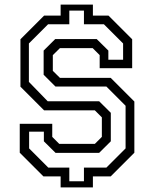

<svg xmlns="http://www.w3.org/2000/svg" viewBox="-20 -768 681 836"><path d="M244 48V0H169L66 -103V-229H207.5V-172L238 -141.5H393L423.5 -172V-257L393 -287.5H172L69 -390.5V-597L172 -700H244V-748H384.5V-700H452.5L555.5 -597V-471H414V-528L383.5 -558.5H241L210 -528V-459.5L241 -429H462L565 -326V-103L462 0H384.5V48ZM281.8 21.2H345.5V-38.2H443.2L526.8 -121.8V-307.5L443.2 -391.2H221.5L170 -442.5V-547.8L220.5 -598H401L451.8 -547.8V-507.8H516V-578.8L432.5 -662.2H345.5V-721.8H281.8V-662.2H189.2L105.8 -578.8V-411.5L187.8 -327H411.8L462.5 -276.8V-152.8L411.8 -102.5H221.8L171 -152.8V-194.8H106.8V-121.8L190.2 -38.2H281.8Z"/></svg>

Font: Tourney Thin
Style: Regular
Weight: 100
Designer: Tyler Finck
Foundry: Etcetera Type Co
Version: Version 1.015